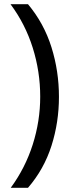

<svg xmlns="http://www.w3.org/2000/svg" viewBox="-20 -734 340 912"><path d="M260 -274Q260 -153 224.5 -41.5Q189 70 113 158H31Q100 64 135.5 -47.5Q171 -159 171 -275Q171 -394 135.5 -507Q100 -620 30 -714H113Q189 -623 224.5 -509.5Q260 -396 260 -274Z"/></svg>

Font: Noto Sans Tangsa
Style: Regular
Weight: 400
Designer: David Williams
Foundry: Google LLC
Version: Version 1.504